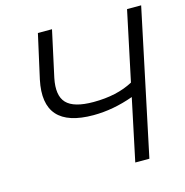

<svg xmlns="http://www.w3.org/2000/svg" viewBox="-105 -809 876 907"><g transform="rotate(-15 333.0 -355.0)"><path d="M596 -710H665L515 0H446L510 -303Q410 -267 314 -267Q64 -267 112 -495L160 -710H229L180 -485Q163 -402 198.5 -364.5Q234 -327 330 -327Q445 -327 524 -370Z"/></g></svg>

Font: Raleway-v4020
Style: Italic
Weight: 400
Italic angle: -12°
Designer: Matt McInerney, Pablo Impallari, Rodrigo Fuenzalida
Foundry: Matt McInerney, Pablo Impallari, Rodrigo Fuenzalida
Version: Version 4.020;PS 004.020;hotconv 1.0.88;makeotf.lib2.5.64775